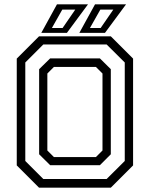

<svg xmlns="http://www.w3.org/2000/svg" viewBox="-20 -868 693 888"><path d="M160.5 0 57.5 -103V-597L160.5 -700H492.5L595.5 -597V-103L492.5 0ZM229.5 -141.5H423.5L454 -172V-528L423.5 -558.5H229.5L199 -528V-172ZM180.5 -40H473L557 -123.5V-579L473 -662.5H180.5L97 -579V-123.5ZM212 -104 161 -154.5V-548L212 -598H442L492.5 -548V-154.5L442 -104ZM347 -716 419.5 -848H563L465.5 -716ZM220 -738.5H269.5L328 -823.5H268ZM171 -716 243.5 -848H387L289.5 -716ZM396 -738.5H445.5L504 -823.5H444Z"/></svg>

Font: Tourney
Style: Regular
Weight: 400
Designer: Tyler Finck
Foundry: Etcetera Type Co
Version: Version 1.015